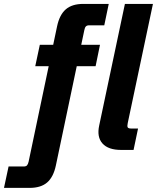

<svg xmlns="http://www.w3.org/2000/svg" viewBox="-126 -752 787 963"><path d="M-106 190.4 -83 83H-6.8Q4.4 83 9.5 77.4Q14.6 71.8 17.6 58.6L160.2 -619.6Q172.4 -677.7 203.9 -705.1Q235.4 -732.4 291.5 -732.4H419.4L397 -625H320.8Q310.1 -625 304.7 -619.4Q299.3 -613.8 296.9 -600.6L154.3 77.6Q142.1 135.7 110.6 163.1Q79.1 190.4 22.5 190.4ZM50.8 -419.9 73.7 -527.3H375.5L353.5 -419.9ZM481.4 0Q417 0 387.9 -32.5Q358.9 -64.9 371.6 -123L500.5 -732.4H641.1L514.6 -134.3Q511.2 -118.7 514.6 -113Q518.1 -107.4 532.2 -107.4H566.4L543.9 0Z"/></svg>

Font: Schibsted Grotesk
Style: Bold Italic
Weight: 700
Italic angle: -12°
Designer: Bakken & Baeck AS, Henrik Kongsvoll
Foundry: Schibsted ASA
Version: Version 1.100;gftools[0.9.25]